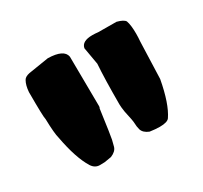

<svg xmlns="http://www.w3.org/2000/svg" viewBox="-100 -1023 745 705"><g transform="rotate(-30 272.5 -671.0)"><path d="M140.6 -453.6Q120.1 -453.6 107.4 -473.1Q77.1 -522 59.6 -616.7Q53.7 -637.7 52.2 -699.7Q48.8 -709 48.8 -815.9Q50.8 -843.8 60.5 -860.8Q66.4 -871.6 85 -875.5L170.9 -889.2Q238.3 -887.7 244.1 -853.5L246.1 -642.6Q246.1 -637.7 243.7 -634.3Q228.5 -523.9 225.6 -512Q222.7 -500 218.8 -485.4Q213.4 -468.3 190.4 -459L161.1 -454.1Q161.1 -453.6 140.6 -453.6ZM401.4 -465.3Q383.8 -465.3 359.9 -468.8Q336.9 -478 331.5 -495.1Q327.6 -509.8 327.6 -521.7Q327.6 -533.7 317.4 -578.1Q314 -599.6 314 -611.3Q314 -720.2 318.4 -780.8L305.7 -853.5Q310.5 -880.9 355 -880.9Q366.2 -880.9 378.9 -879.4L456.5 -878.9Q483.9 -871.6 490.2 -860.8Q497.1 -841.8 497.1 -804.7Q497.1 -789.6 495.6 -772L490.2 -616.7Q472.7 -522 442.9 -478Q434.6 -465.3 401.4 -465.3Z"/></g></svg>

Font: Kaph
Style: Regular
Weight: 400
Designer: GGBotNet
Foundry: f0n7.com
Version: 1.10